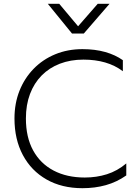

<svg xmlns="http://www.w3.org/2000/svg" viewBox="-20 -973 727 1008"><path d="M413 15Q304.5 15 224.2 -30.8Q144 -76.5 100 -159Q56 -241.5 56 -351Q56 -430 82.2 -496.2Q108.5 -562.5 156.5 -611.8Q204.5 -661 269.8 -688Q335 -715 413 -715Q479 -715 532.2 -700Q585.5 -685 625 -657V-599Q584 -630 532.2 -645Q480.5 -660 418 -660Q350 -660 294.2 -638.5Q238.5 -617 198.8 -576.8Q159 -536.5 137.5 -479.5Q116 -422.5 116 -351Q116 -252.5 154 -183.2Q192 -114 261.5 -77.5Q331 -41 425 -41Q486.5 -41 541.2 -58.2Q596 -75.5 643 -115V-52Q593 -17 535.8 -1Q478.5 15 413 15ZM358 -797 231 -953H291L390 -835L493 -953H555L420 -797Z"/></svg>

Font: Geologica-Sharp
Style: Regular
Weight: 100
Designer: Sindre Bremnes, Frode Helland
Foundry: Monokrom Skriftforlag AS
Version: Version 1.010;gftools[0.9.28]